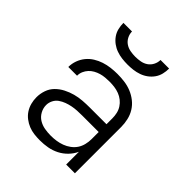

<svg xmlns="http://www.w3.org/2000/svg" viewBox="-205 -871 1010 1010"><g transform="rotate(45 300.0 -366.0)"><path d="M256 8Q235 8 213.5 5.5Q192 3 172 -5Q152 -13 134.5 -26.5Q117 -40 105.5 -58Q94 -76 88.5 -97Q83 -118 83 -140Q83 -167 92 -193Q101 -219 120 -238Q139 -257 163.5 -269.5Q188 -282 214 -289Q240 -296 267 -298Q294 -300 321 -300H444V-344Q444 -362 440 -380Q436 -398 426 -413.5Q416 -429 401.5 -440.5Q387 -452 370 -458.5Q353 -465 334.5 -467.5Q316 -470 298 -470Q282 -470 265.5 -468.5Q249 -467 233.5 -462.5Q218 -458 203.5 -450Q189 -442 178 -430Q167 -418 160.5 -403Q154 -388 154 -371H89Q89 -396 97.5 -419.5Q106 -443 121.5 -462Q137 -481 158 -494Q179 -507 202 -514.5Q225 -522 249.5 -525Q274 -528 298 -528Q325 -528 351.5 -524.5Q378 -521 402.5 -511Q427 -501 448 -484.5Q469 -468 483 -445.5Q497 -423 503 -396.5Q509 -370 509 -344V0H444V-95Q432 -69 412 -48.5Q392 -28 366.5 -15Q341 -2 313 3Q285 8 256 8ZM279 -50Q300 -50 320 -53Q340 -56 359 -63Q378 -70 395 -82.5Q412 -95 423 -111.5Q434 -128 439 -148.5Q444 -169 444 -189V-242H321Q302 -242 284 -241Q266 -240 248 -236.5Q230 -233 212.5 -226.5Q195 -220 180 -209.5Q165 -199 156.5 -182Q148 -165 148 -147Q148 -124 159.5 -103Q171 -82 190.5 -70Q210 -58 233 -54Q256 -50 279 -50ZM300 -600Q279 -600 258.5 -602.5Q238 -605 218 -612Q198 -619 181 -631.5Q164 -644 152 -661Q140 -678 135 -698.5Q130 -719 130 -740H194Q194 -721 203 -703.5Q212 -686 227.5 -675.5Q243 -665 262 -661.5Q281 -658 300 -658Q319 -658 338 -661.5Q357 -665 372.5 -675.5Q388 -686 397 -703.5Q406 -721 406 -740H470Q470 -719 465 -698.5Q460 -678 448 -661Q436 -644 419 -631.5Q402 -619 382 -612Q362 -605 341.5 -602.5Q321 -600 300 -600Z"/></g></svg>

Font: Iosevka Aile Custom Light
Style: Regular
Weight: 300
Designer: Belleve Invis
Foundry: Belleve Invis
Version: Version 17.0.2; ttfautohint (v1.8.3)